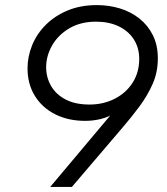

<svg xmlns="http://www.w3.org/2000/svg" viewBox="-20 -733 655 753"><path d="M177 0 430 -301V-290Q406 -274 376 -266.5Q346 -259 314 -259Q248 -259 197 -284.5Q146 -310 117 -356.5Q88 -403 88 -465Q88 -511 106 -555.5Q124 -600 159.5 -635.5Q195 -671 245.5 -692Q296 -713 360 -713Q407 -713 450 -700Q493 -687 526.5 -660.5Q560 -634 579.5 -595Q599 -556 599 -504Q599 -450 579 -404.5Q559 -359 528 -317Q497 -275 460 -232L262 0ZM331 -323Q385 -323 429.5 -345.5Q474 -368 500 -408.5Q526 -449 526 -502Q526 -546 504.5 -579Q483 -612 445 -630Q407 -648 357 -648Q296 -648 252 -622Q208 -596 184.5 -555Q161 -514 161 -469Q161 -430 180 -396.5Q199 -363 237 -343Q275 -323 331 -323Z"/></svg>

Font: MuseoModerno Light
Style: Italic
Weight: 300
Italic angle: -9°
Designer: Pablo Cosgaya, Héctor Gatti, Marcela Romero, and the Authors of The MuseoModerno Project.
Foundry: Omnibus-Type Team
Version: Version 1.003